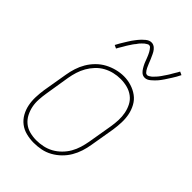

<svg xmlns="http://www.w3.org/2000/svg" viewBox="-225 -849 950 950"><g transform="rotate(45 250.0 -374.0)"><path d="M195 8Q169 8 143 1.5Q117 -5 97 -20.5Q77 -36 64.5 -58.5Q52 -81 47 -106.5Q42 -132 43 -159Q44 -186 48 -213L70 -343Q74 -368 82 -393Q90 -418 103.5 -441Q117 -464 136.5 -483.5Q156 -503 179.5 -515.5Q203 -528 228.5 -534.5Q254 -541 279 -541Q306 -541 331.5 -533Q357 -525 377.5 -510Q398 -495 410.5 -472Q423 -449 428 -423.5Q433 -398 432 -371Q431 -344 427 -317L405 -187Q401 -162 393 -137Q385 -112 371.5 -89Q358 -66 338.5 -47Q319 -28 295.5 -15Q272 -2 246.5 3Q221 8 195 8ZM196 -10Q219 -10 242.5 -15Q266 -20 287 -31.5Q308 -43 326 -61Q344 -79 356 -100Q368 -121 375 -144Q382 -167 386 -190L408 -320Q412 -344 413 -368.5Q414 -393 409.5 -416Q405 -439 394.5 -459.5Q384 -480 365.5 -494Q347 -508 324 -514Q301 -520 277 -520Q253 -520 230 -514.5Q207 -509 186 -497.5Q165 -486 148 -468Q131 -450 119 -429Q107 -408 100 -385.5Q93 -363 89 -340L68 -210Q64 -186 62.5 -161.5Q61 -137 65.5 -114.5Q70 -92 80.5 -71.5Q91 -51 108.5 -36.5Q126 -22 149 -16Q172 -10 196 -10ZM356 -608Q349 -608 343 -610.5Q337 -613 332.5 -617Q328 -621 324.5 -625.5Q321 -630 318 -635Q315 -640 312 -645.5Q309 -651 306.5 -656.5Q304 -662 302 -667.5Q300 -673 297.5 -679.5Q295 -686 292.5 -692Q290 -698 287.5 -703.5Q285 -709 282.5 -713.5Q280 -718 276 -724Q272 -730 268 -734Q264 -738 258 -738Q253 -738 251 -736.5Q249 -735 245 -733Q241 -731 236 -727Q231 -723 225.5 -717Q220 -711 217.5 -708.5Q215 -706 213 -702.5Q211 -699 208.5 -696Q206 -693 203 -689.5Q200 -686 197.5 -682Q195 -678 192 -673.5Q189 -669 186 -664.5Q183 -660 180 -655Q177 -650 174 -644.5Q171 -639 167.5 -633.5Q164 -628 160.5 -622Q157 -616 154 -610L137 -618Q143 -630 149 -640Q155 -650 160.5 -659Q166 -668 171 -676Q176 -684 181 -691.5Q186 -699 191 -705Q196 -711 200 -716.5Q204 -722 212 -730Q220 -738 227.5 -744Q235 -750 242 -753Q249 -756 258 -756Q264 -756 270 -753.5Q276 -751 280.5 -747.5Q285 -744 289 -739Q293 -734 296 -729Q299 -724 301.5 -718.5Q304 -713 306.5 -707.5Q309 -702 311.5 -696.5Q314 -691 316.5 -684.5Q319 -678 321.5 -672Q324 -666 326.5 -660.5Q329 -655 331 -650.5Q333 -646 337 -640Q341 -634 345 -630Q349 -626 356 -626Q360 -626 362.5 -627.5Q365 -629 369 -631Q373 -633 377.5 -637Q382 -641 387.5 -647Q393 -653 395.5 -655.5Q398 -658 400.5 -661.5Q403 -665 405.5 -668Q408 -671 410.5 -675Q413 -679 415.5 -682.5Q418 -686 421 -690.5Q424 -695 427 -699.5Q430 -704 433 -709Q436 -714 439 -719.5Q442 -725 445.5 -730.5Q449 -736 452.5 -742Q456 -748 459 -754L476 -746Q470 -734 464.5 -724Q459 -714 453 -705Q447 -696 442 -688Q437 -680 432 -672.5Q427 -665 422.5 -659Q418 -653 413.5 -647.5Q409 -642 401 -634Q393 -626 385.5 -620Q378 -614 371 -611Q364 -608 356 -608Z"/></g></svg>

Font: Iosevka Slab Thin Oblique
Style: Regular
Weight: 100
Italic angle: -9°
Monospace: yes
Designer: Belleve Invis
Foundry: Belleve Invis
Version: Version 11.1.0; ttfautohint (v1.8.3)